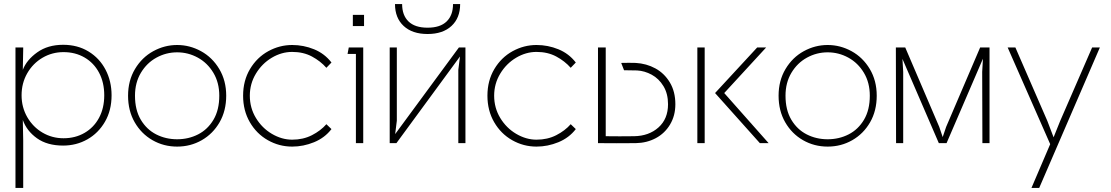

<svg xmlns="http://www.w3.org/2000/svg" viewBox="-20 -703 5455 943"><path d="M492 -235Q492 -298 466.5 -346Q441 -394 395.5 -420.5Q350 -447 292 -447Q236 -447 189 -419.5Q142 -392 114 -343.5Q86 -295 86 -235Q86 -176 114 -127.5Q142 -79 189 -51.5Q236 -24 292 -24Q350 -24 395.5 -50.5Q441 -77 466.5 -124.5Q492 -172 492 -235ZM528 -235Q528 -161 495.5 -105Q463 -49 409 -18.5Q355 12 290 12Q212 12 161.5 -24Q111 -60 92 -114L94 -12V220H56V-470H94V-462L92 -360Q111 -409 163 -446Q215 -483 290 -483Q361 -483 415 -450Q469 -417 498.5 -360.5Q528 -304 528 -235Z M643 -233Q643 -163 671.5 -115Q700 -67 747 -43Q794 -19 850 -19Q906 -19 953 -43Q1000 -67 1028.5 -115Q1057 -163 1057 -233Q1057 -297 1028 -345.5Q999 -394 951.5 -420Q904 -446 850 -446Q796 -446 748.5 -420Q701 -394 672 -345.5Q643 -297 643 -233ZM609 -233Q609 -307 643 -364Q677 -421 732.5 -451.5Q788 -482 850 -482Q912 -482 967.5 -451.5Q1023 -421 1057 -364Q1091 -307 1091 -233Q1091 -159 1058.5 -102.5Q1026 -46 971 -14.5Q916 17 850 17Q784 17 729 -14.5Q674 -46 641.5 -102.5Q609 -159 609 -233Z M1415 17Q1351 17 1295.5 -14.5Q1240 -46 1207 -103Q1174 -160 1174 -233Q1174 -307 1208 -364Q1242 -421 1297.5 -451.5Q1353 -482 1415 -482Q1471 -482 1522.5 -461Q1574 -440 1608 -396L1583 -370Q1554 -403 1512 -425.5Q1470 -448 1415 -448Q1363 -448 1315 -419.5Q1267 -391 1237 -341.5Q1207 -292 1207 -233Q1207 -173 1237 -123.5Q1267 -74 1315.5 -45.5Q1364 -17 1415 -17Q1469 -17 1512 -39Q1555 -61 1583 -93L1608 -69Q1575 -26 1522.5 -4.5Q1470 17 1415 17Z M1768 -630V-575H1713V-630ZM1764 0H1728V-438H1687L1693 -470H1764Z M2266 0H2231V-360L2241 -440L2252 -443L1927 0H1894V-470H1929V-110L1919 -30L1908 -27L2234 -470H2266ZM1920 -683H1955Q1955 -628 1986.5 -597.5Q2018 -567 2080 -567Q2142 -567 2173.5 -597.5Q2205 -628 2205 -683H2240Q2240 -615 2197.5 -575.5Q2155 -536 2080 -536Q2005 -536 1962.5 -575.5Q1920 -615 1920 -683Z M2615 17Q2551 17 2495.5 -14.5Q2440 -46 2407 -103Q2374 -160 2374 -233Q2374 -307 2408 -364Q2442 -421 2497.5 -451.5Q2553 -482 2615 -482Q2671 -482 2722.5 -461Q2774 -440 2808 -396L2783 -370Q2754 -403 2712 -425.5Q2670 -448 2615 -448Q2563 -448 2515 -419.5Q2467 -391 2437 -341.5Q2407 -292 2407 -233Q2407 -173 2437 -123.5Q2467 -74 2515.5 -45.5Q2564 -17 2615 -17Q2669 -17 2712 -39Q2755 -61 2783 -93L2808 -69Q2775 -26 2722.5 -4.5Q2670 17 2615 17Z M3094 -34Q3167 -35 3214 -77Q3261 -119 3261 -191Q3261 -243 3238.5 -280Q3216 -317 3181 -336Q3146 -355 3109 -357Q3077 -358 3045 -358L3031 -394Q3071 -395 3102 -394Q3155 -391 3199 -367Q3243 -343 3270 -298Q3297 -253 3297 -191Q3297 -135 3271 -91.5Q3245 -48 3201 -24.5Q3157 -1 3103 0Q3007 1 2917 0V-470H2955V-34Q3023 -33 3094 -34Z M3441 -470V0H3405V-470ZM3699 -470H3743L3537 -246L3755 0H3712L3492 -246Z M3838 -233Q3838 -163 3866.5 -115Q3895 -67 3942 -43Q3989 -19 4045 -19Q4101 -19 4148 -43Q4195 -67 4223.5 -115Q4252 -163 4252 -233Q4252 -297 4223 -345.5Q4194 -394 4146.5 -420Q4099 -446 4045 -446Q3991 -446 3943.5 -420Q3896 -394 3867 -345.5Q3838 -297 3838 -233ZM3804 -233Q3804 -307 3838 -364Q3872 -421 3927.5 -451.5Q3983 -482 4045 -482Q4107 -482 4162.5 -451.5Q4218 -421 4252 -364Q4286 -307 4286 -233Q4286 -159 4253.5 -102.5Q4221 -46 4166 -14.5Q4111 17 4045 17Q3979 17 3924 -14.5Q3869 -46 3836.5 -102.5Q3804 -159 3804 -233Z M4426 -470 4593 -80 4615 -15H4605L4627 -80L4794 -470H4840V0H4805L4804 -350L4809 -438L4819 -441L4629 0H4591L4401 -440L4411 -437L4416 -350V0H4381L4380 -470Z M5084 220H5046L5138 5L4929 -470H4967L5124 -109L5161 -12H5148L5187 -109L5344 -470H5382Z"/></svg>

Font: Kreadon
Style: Regular
Weight: 400
Designer: kohakuno
Foundry: StudioGnu
Version: Version 1.000;Glyphs 3.1.2 (3151)